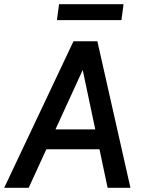

<svg xmlns="http://www.w3.org/2000/svg" viewBox="-44 -897 681 917"><path d="M-24 0 307 -700H414L93 0ZM141 -184 152 -279H474L462 -184ZM470 0 322 -700H421L579 0ZM228 -801 238 -877H546L536 -801Z"/></svg>

Font: Inclusive Sans Medium
Style: Italic
Weight: 500
Italic angle: -7°
Designer: Olivia King
Foundry: Olivia King
Version: Version 2.004